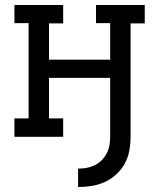

<svg xmlns="http://www.w3.org/2000/svg" viewBox="-20 -550 640 772"><path d="M294 202V128Q311 128 328 125Q345 122 360.5 114.5Q376 107 388.5 94.5Q401 82 409 66.5Q417 51 420 34Q423 17 423 0V-237H177V-74H234V0H38V-74H95V-457H38V-530H234V-456H177V-310H423V-457H366V-530H562V-456H505V0Q505 28 500 55.5Q495 83 482 107Q469 131 448 150.5Q427 170 402 181.5Q377 193 349.5 197.5Q322 202 294 202Z"/></svg>

Font: Iosevka Slab Extended
Style: Regular
Weight: 400
Width: 7
Monospace: yes
Designer: Belleve Invis
Foundry: Belleve Invis
Version: Version 11.1.1; ttfautohint (v1.8.3)